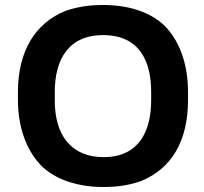

<svg xmlns="http://www.w3.org/2000/svg" viewBox="-20 -741 818 771"><path d="M735 -339V-371C735 -481 703 -568 651 -627C603 -681 516 -721 394 -721C338 -721 288 -713 242 -697C120 -647 52 -534 52 -371V-339C52 -230 86 -142 138 -84C186 -30 275 10 396 10C452 10 503 2 549 -15C669 -65 735 -175 735 -339ZM396 -110C365 -110 337 -115 313 -125C232 -159 200 -239 200 -339V-372C200 -498 252 -600 394 -600C538 -600 587 -498 587 -372V-339C587 -214 538 -110 396 -110Z"/></svg>

Font: Asimov
Style: EdgeWide
Weight: 500
Designer: Google
Version: Version 2.000980: 2014